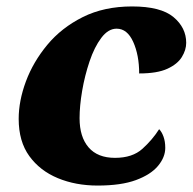

<svg xmlns="http://www.w3.org/2000/svg" viewBox="-20 -566 598 596"><path d="M283 10Q215 10 159.5 -13Q104 -36 71 -81.5Q38 -127 38 -197Q38 -253 60.5 -313.5Q83 -374 127 -427Q171 -480 237 -513Q303 -546 390 -546Q479 -546 518.5 -513Q558 -480 558 -433Q558 -411 544.5 -389Q531 -367 499.5 -352.5Q468 -338 412 -338Q412 -395 393.5 -436Q375 -477 342 -477Q316 -477 294.5 -448.5Q273 -420 258 -375.5Q243 -331 235 -284Q227 -237 227 -199Q227 -141 255 -108.5Q283 -76 337 -76Q391 -76 422 -104Q453 -132 474 -165Q482 -157 487.5 -142Q493 -127 493 -107Q493 -78 470.5 -51Q448 -24 402 -7Q356 10 283 10Z"/></svg>

Font: Noto Serif Black
Style: Italic
Weight: 900
Italic angle: -12°
Designer: Monotype Design Team
Foundry: Monotype Imaging Inc.
Version: Version 2.013